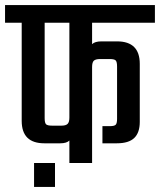

<svg xmlns="http://www.w3.org/2000/svg" viewBox="-40 -646 634 761"><path d="M574 -556H325V-471Q336 -482 362 -482H424Q514 -482 514 -393V-163Q514 -120 492 -99Q470 -78 423 -78H366V-146H395Q413 -146 418.5 -151.5Q424 -157 424 -175V-382Q424 -401 418.5 -406.5Q413 -412 395 -412H357Q339 -412 332 -405.5Q325 -399 325 -380V0H235V-89Q224 -78 199 -78H136Q46 -78 46 -167V-556H-20V-626H574ZM235 -180V-556H137V-178Q137 -159 142.5 -153.5Q148 -148 166 -148H204Q221 -148 228 -155Q235 -162 235 -180ZM95 95V0H178V95Z"/></svg>

Font: Teko Regular
Style: Regular
Weight: 400
Designer: Manushi Parikh, Jonny Pinhorn
Foundry: Indian Type Foundry
Version: Version 1.105;PS 1.0;hotconv 1.0.78;makeotf.lib2.5.61930; tt